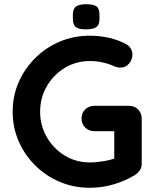

<svg xmlns="http://www.w3.org/2000/svg" viewBox="-20 -879 736 909"><path d="M405 10Q329 10 263 -18Q197 -46 147 -95.5Q97 -145 68.5 -210Q40 -275 40 -350Q40 -425 68.5 -490Q97 -555 147 -604.5Q197 -654 263 -682Q329 -710 405 -710Q452 -710 496 -700Q540 -690 577 -670Q592 -662 599.5 -648.5Q607 -635 607 -621Q607 -597 591 -578Q575 -559 550 -559Q542 -559 533.5 -561Q525 -563 517 -567Q492 -578 464 -584Q436 -590 405 -590Q340 -590 286.5 -557.5Q233 -525 201.5 -470.5Q170 -416 170 -350Q170 -285 201.5 -230Q233 -175 286.5 -142.5Q340 -110 405 -110Q435 -110 471 -116Q507 -122 530 -132L521 -102V-273L538 -258H427Q401 -258 383.5 -275Q366 -292 366 -318Q366 -344 383.5 -361Q401 -378 427 -378H591Q617 -378 634 -360.5Q651 -343 651 -317V-105Q651 -85 641.5 -72Q632 -59 620 -51Q574 -23 519.5 -6.5Q465 10 405 10ZM386 -740Q353 -740 339 -751Q325 -762 325 -790V-809Q325 -838 340.5 -848.5Q356 -859 387 -859Q423 -859 437 -848.5Q451 -838 451 -809V-790Q451 -761 436 -750.5Q421 -740 386 -740Z"/></svg>

Font: zvoove
Style: Bold
Weight: 700
Designer: Vernon Adams (Nunito) & Andrew Paglinawan (Quicksand)
Foundry: zvoove
Version: Version 3.006